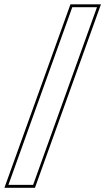

<svg xmlns="http://www.w3.org/2000/svg" viewBox="-92 -770 488 890"><path d="M-71.5 100.5 234.5 -750H376L70 100.5ZM-53 87H61.5L357.5 -736.5H243Z"/></svg>

Font: Tourney Thin
Style: Italic
Weight: 100
Italic angle: -12°
Designer: Tyler Finck
Foundry: Etcetera Type Co
Version: Version 1.015